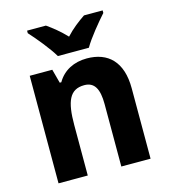

<svg xmlns="http://www.w3.org/2000/svg" viewBox="-113 -855 830 945"><g transform="rotate(-15 301.5 -383.0)"><path d="M227 -606H385C410 -650 465 -716 498 -753V-766H403C372 -745 337 -719 305 -684C273 -718 239 -745 209 -766H113V-753C147 -716 202 -649 227 -606ZM361 -558C296 -558 241 -531 210 -477H202L183 -548H68V0H217V-257C217 -377 240 -434 315 -434C367 -434 388 -395 388 -318V0H537V-359C537 -494 469 -558 361 -558Z"/></g></svg>

Font: Noto Sans Armenian SemiCondensed Medium
Style: Regular
Weight: 500
Width: 4
Designer: Monotype Design Team
Foundry: Monotype Imaging Inc.
Version: Version 2.008